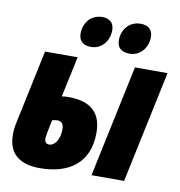

<svg xmlns="http://www.w3.org/2000/svg" viewBox="-85 -845 876 934"><g transform="rotate(10 352.5 -378.5)"><path d="M507 -614C553 -614 595 -653 595 -712C595 -747 573 -767 536 -767C476 -767 444 -720 444 -670C444 -633 466 -614 507 -614ZM317 -614C363 -614 404 -653 404 -712C404 -747 382 -767 347 -767C287 -767 255 -720 255 -670C255 -633 276 -614 317 -614ZM173 10C314 10 415 -56 415 -207C415 -305 362 -355 251 -355C238 -355 225 -354 218 -352L261 -553H100L25 -199C17 -164 16 -144 16 -129C16 -24 85 10 173 10ZM427 0H588L705 -553H544ZM198 -111C176 -111 175 -130 175 -140C175 -146 181 -178 192 -230C200 -232 210 -234 217 -234C239 -234 249 -221 249 -194C249 -148 227 -111 198 -111Z"/></g></svg>

Font: Noto Sans UI Condensed Black
Style: Italic
Weight: 900
Width: 3
Italic angle: -192°
Designer: Monotype Design Team
Foundry: Monotype Imaging Inc.
Version: Version 1.901